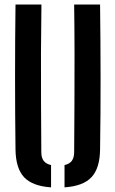

<svg xmlns="http://www.w3.org/2000/svg" viewBox="-20 -820 510 848"><path d="M48.5 -160Q46.5 -320 46.5 -480.2Q46.5 -640.5 48.5 -800H163Q161.5 -693.5 161 -583.8Q160.5 -474 161.2 -364.2Q162 -254.5 162.5 -148Q162.5 -123.5 172.8 -109.8Q183 -96 205.5 -91V7.5Q123 2 86.2 -37.5Q49.5 -77 48.5 -160ZM265 7.5V-91Q287.5 -96 297.5 -110Q307.5 -124 307.5 -148Q308 -254.5 308.8 -364.2Q309.5 -474 309.2 -583.8Q309 -693.5 307.5 -800H422Q424 -640.5 424.2 -480.2Q424.5 -320 422 -160Q421 -77 384.2 -37.5Q347.5 2 265 7.5Z"/></svg>

Font: Big Shoulders Stencil Text Thin
Style: Bold
Weight: 700
Version: Version 2.001